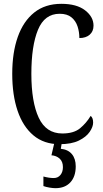

<svg xmlns="http://www.w3.org/2000/svg" viewBox="-20 -744 538 1004"><path d="M291 10Q210 10 155 -36Q100 -82 72 -164.5Q44 -247 44 -358Q44 -469 73 -551Q102 -633 159 -678.5Q216 -724 301 -724Q381 -724 425 -690Q469 -656 469 -610Q469 -580 449 -562.5Q429 -545 395 -545Q395 -577 385.5 -606Q376 -635 353.5 -653.5Q331 -672 292 -672Q213 -672 178.5 -588Q144 -504 144 -358Q144 -211 182.5 -128.5Q221 -46 306 -46Q366 -46 399 -73.5Q432 -101 454 -138Q467 -128 467 -103Q467 -81 449 -54.5Q431 -28 392.5 -9Q354 10 291 10ZM270 240Q257 240 239 237Q221 234 207 229V179Q237 187 261 187Q283 187 296 171Q309 155 309 130Q309 101 292 85.5Q275 70 249 68L267 -9H305L298 34Q336 38 356 62Q376 86 376 126Q376 179 348 209.5Q320 240 270 240Z"/></svg>

Font: Noto Serif Myanmar ExtraCondensed
Style: Regular
Weight: 400
Width: 2
Designer: Ben Mitchell and the Monotype Design Team
Foundry: Monotype Imaging Inc.
Version: Version 2.106; ttfautohint (v1.8.4.7-5d5b)